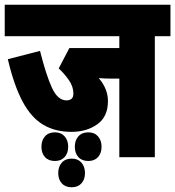

<svg xmlns="http://www.w3.org/2000/svg" viewBox="-20 -642 740 811"><path d="M634 -489V22H484V-310H447Q437 -310 424 -310.5Q411 -311 397 -312Q436 -267 436 -215Q436 -149 391 -117Q346 -85 282 -85Q214 -85 163.5 -114.5Q113 -144 76.5 -211Q40 -278 13 -392L149 -427Q175 -324 199.5 -271Q224 -218 261 -218Q274 -218 282 -224.5Q290 -231 290 -247Q290 -276 271 -303.5Q252 -331 228 -353L273 -439H484V-489H0V-622H700V-489ZM296 -22Q296 -49 311 -66Q326 -83 353 -83Q379 -83 394 -66Q409 -49 409 -22Q409 5 394 21.5Q379 38 353 38Q326 38 311 21.5Q296 5 296 -22ZM155 -22Q155 -49 170 -66Q185 -83 212 -83Q238 -83 253 -66Q268 -49 268 -22Q268 5 253 21.5Q238 38 212 38Q185 38 170 21.5Q155 5 155 -22ZM226 89Q226 62 241 45Q256 28 283 28Q309 28 324 45Q339 62 339 89Q339 116 324 132.5Q309 149 283 149Q256 149 241 132.5Q226 116 226 89Z"/></svg>

Font: Noto Sans Devanagari UI ExtraCondensed Black
Style: Regular
Weight: 900
Width: 2
Designer: Jelle Bosma - Monotype Design Team
Foundry: Monotype Imaging Inc.
Version: Version 2.003